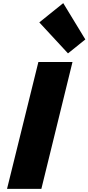

<svg xmlns="http://www.w3.org/2000/svg" viewBox="-20 -1206 565 1226"><path d="M442.9 -810.1 244.1 0H24.9L225.1 -810.1ZM383.8 -1186 524.9 -954.1 414.1 -865.2 231 -1063Z"/></svg>

Font: Sinkin Sans 900 X Black Italic
Style: Regular
Weight: 950
Italic angle: -112°
Designer: Keith Bates
Foundry: K-Type
Version: Sinkin Sans (version 1.0)  by Keith Bates   •   © 2014   www